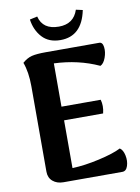

<svg xmlns="http://www.w3.org/2000/svg" viewBox="-96 -957 747 1022"><g transform="rotate(-10 277.0 -446.5)"><path d="M279 -748Q216 -748 180.5 -787Q145 -826 137 -884L178 -893Q196 -820 283 -820Q363 -820 387 -893Q418 -886 423 -885Q395 -748 279 -748ZM489 -125Q506 -114 512.5 -83.5Q519 -53 510.5 -26.5Q502 0 481 0H163Q128 0 105.5 -19Q83 -38 83 -71V-533Q83 -610 63 -663Q88 -685 114 -691.5Q140 -698 190 -698H479Q497 -698 500.5 -671Q504 -644 493 -614Q482 -584 464 -576Q353 -627 222 -632V-398H434Q444 -364 434 -324H223V-66Q288 -68 368 -86Q448 -104 489 -125Z"/></g></svg>

Font: Arima Koshi Bold
Style: Regular
Weight: 700
Designer: Joana Correia and Natanael Gama
Foundry: NDISCOVER
Version: Version 1.019;PS 001.019;hotconv 1.0.88;makeotf.lib2.5.64775